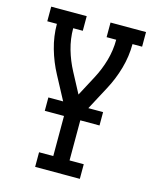

<svg xmlns="http://www.w3.org/2000/svg" viewBox="-111 -597 722 888"><g transform="rotate(15 250.0 -152.5)"><path d="M143 215V145H211V-71L130 -223Q102 -275 85.5 -333Q69 -391 69 -450H23V-520H193V-450H147Q147 -399 161 -350Q175 -301 199 -256L250 -160L301 -256Q325 -301 339 -350Q353 -399 353 -450H307V-520H477V-450H431Q431 -391 414.5 -333Q398 -275 370 -223L289 -71V145H357V215ZM119 -47V-111H381V-47Z"/></g></svg>

Font: Iosevka Curly Slab
Style: Regular
Weight: 400
Monospace: yes
Designer: Belleve Invis
Foundry: Belleve Invis
Version: Version 22.1.2; ttfautohint (v1.8.4)